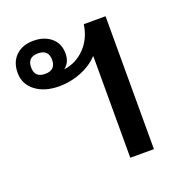

<svg xmlns="http://www.w3.org/2000/svg" viewBox="-100 -599 651 687"><g transform="rotate(-20 226.0 -256.0)"><path d="M282 0V-386H280Q255 -359 215 -343Q175 -327 132 -327Q76 -327 41.5 -353.5Q7 -380 7 -423Q7 -464 32 -488Q57 -512 99 -512Q140 -512 166 -490Q192 -468 192 -430Q192 -396 168 -378Q215 -384 248.5 -419Q282 -454 289 -506H372V0ZM99 -386Q139 -386 139 -425Q139 -464 99 -464Q59 -464 59 -425Q59 -386 99 -386Z"/></g></svg>

Font: Noto Sans Thai Looped UI
Style: Regular
Weight: 400
Designer: Cadson Demak Team
Foundry: Cadson Demak Co., Ltd.
Version: Version 1.000